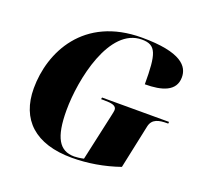

<svg xmlns="http://www.w3.org/2000/svg" viewBox="-126 -871 1093 1029"><g transform="rotate(20 420.5 -357.0)"><path d="M382 10C469 10 562 -5 651 -36L704 -286C714 -332 753 -339 800 -339H805L806 -349H424L422 -339H438C483 -339 510 -334 510 -309C510 -305 508 -292 503 -271L445 -8C425 -3 400 -1 391 -1C306 -1 268 -65 268 -220C268 -397 334 -714 519 -714C601 -714 615 -668 615 -494C712 -494 789 -517 789 -597C789 -658 743 -724 515 -724C184 -724 63 -476 63 -271C63 -93 172 10 382 10Z"/></g></svg>

Font: Noto Serif Display Black
Style: Italic
Weight: 900
Italic angle: -12°
Designer: Monotype Design Team
Foundry: Monotype Imaging Inc.
Version: Version 2.009